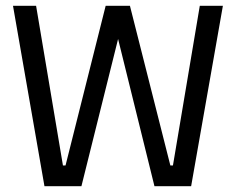

<svg xmlns="http://www.w3.org/2000/svg" viewBox="-20 -645 817 665"><path d="M752 -625 642 0H515L389 -510L262 0H134L25 -625H105L198 -72H207L346 -625H430L570 -72H579L672 -625Z"/></svg>

Font: Changa Light
Style: Regular
Weight: 300
Designer: Eduardo Rodriguez Tunni
Foundry: Eduardo Rodriguez Tunni
Version: Version 2.002; ttfautohint (v1.5) -l 8 -r 50 -G 110 -x 14 -H